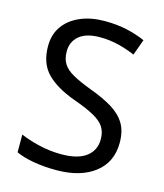

<svg xmlns="http://www.w3.org/2000/svg" viewBox="-110 -807 769 900"><g transform="rotate(15 274.5 -357.0)"><path d="M502 -191Q502 -96 433 -43Q364 10 247 10Q187 10 136 1Q85 -8 51 -24V-110Q87 -94 140.5 -81Q194 -68 251 -68Q331 -68 371.5 -99Q412 -130 412 -183Q412 -218 397 -242Q382 -266 345.5 -286.5Q309 -307 244 -330Q153 -363 106.5 -411Q60 -459 60 -542Q60 -599 89 -639.5Q118 -680 169.5 -702Q221 -724 288 -724Q347 -724 396 -713Q445 -702 485 -684L457 -607Q420 -623 376.5 -634Q333 -645 286 -645Q219 -645 185 -616.5Q151 -588 151 -541Q151 -505 166 -481Q181 -457 215 -438Q249 -419 307 -397Q370 -374 413.5 -347.5Q457 -321 479.5 -284Q502 -247 502 -191Z"/></g></svg>

Font: Noto Sans Samaritan
Style: Regular
Weight: 400
Designer: Monotype Design Team
Foundry: Monotype Imaging Inc.
Version: Version 2.001; ttfautohint (v1.8.4.7-5d5b)